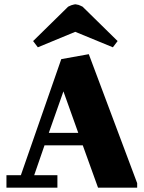

<svg xmlns="http://www.w3.org/2000/svg" viewBox="-20 -873 668 893"><path d="M77 -58 265 -598 393 -621 618 -21V0H436L365 -197H187L139 -58H247V0H10V-58ZM297 -842Q312 -850 324 -852Q327 -853 330 -853H333Q335 -852 336 -852L341 -851Q342 -851 343 -851Q352 -848 364 -842L527 -682L505 -653L330 -725L156 -653L134 -682ZM207 -255H344L275 -448Z"/></svg>

Font: Bigshot One
Style: Regular
Weight: 400
Designer: Gesine Todt
Foundry: Gesine Todt
Version: Version 1.000